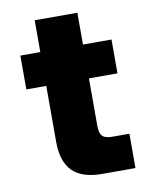

<svg xmlns="http://www.w3.org/2000/svg" viewBox="-75 -692 588 749"><g transform="rotate(-10 219.0 -318.0)"><path d="M401 0H269Q190 0 152 -38Q114 -76 114 -155V-636H283V-188Q283 -159 294 -147.5Q305 -136 333 -136H401ZM396 -376H35V-510H396Z"/></g></svg>

Font: Wix Madefor Display ExtraBold
Style: Regular
Weight: 800
Designer: Dalton Maag Ltd
Foundry: Dalton Maag Ltd
Version: Version 3.100